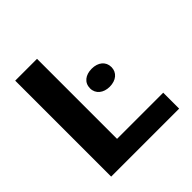

<svg xmlns="http://www.w3.org/2000/svg" viewBox="-187 -858 1006 1006"><g transform="rotate(-45 315.5 -355.5)"><path d="M234.7 -118V-711H73V0H576.8V-118ZM400.8 -338C447.6 -338 480 -364 480 -405C480 -446 447.6 -472 400.8 -472C354 -472 321.6 -447.1 321.6 -405C321.6 -364.5 354.9 -338 400.8 -338Z"/></g></svg>

Font: Asimov
Style: Wid
Weight: 500
Designer: Google
Version: Version 2.000980; 2014